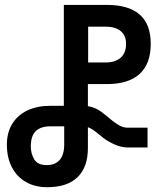

<svg xmlns="http://www.w3.org/2000/svg" viewBox="-20 -745 640 782"><path d="M8 -156Q8 -205 29.8 -240.5Q51.5 -276 91.2 -295Q131 -314 184 -314H240V-725H415Q594 -725 594 -566.5Q594 -485.5 548.8 -444Q503.5 -402.5 415 -402.5H338V-312.5Q358.5 -309.5 376 -300Q393.5 -290.5 412 -274.5Q439.5 -250.5 459.8 -237.8Q480 -225 498 -225H581V-144.5H498Q474.5 -144.5 447.5 -156.2Q420.5 -168 398 -185.5L384 -197Q368 -210 358.8 -216.2Q349.5 -222.5 338 -227V-142.5Q338 -64 295.8 -23.2Q253.5 17.5 172.5 17.5Q122.5 17.5 85.5 -3.8Q48.5 -25 28.2 -64.2Q8 -103.5 8 -156ZM241.5 -156.5V-230.5H185.5Q145.5 -230.5 125.5 -210.8Q105.5 -191 105.5 -149Q105.5 -118 120 -95.2Q134.5 -72.5 169.5 -72.5Q204.5 -72.5 223 -93.5Q241.5 -114.5 241.5 -156.5ZM493.5 -566.5Q493.5 -600.5 471.5 -618.5Q449.5 -636.5 409.5 -636.5H339V-490.5H409.5Q449.5 -490.5 471.5 -510Q493.5 -529.5 493.5 -566.5Z"/></svg>

Font: JuliaMono Medium
Style: Regular
Weight: 500
Monospace: yes
Designer: cormullion
Foundry: corm
Version: Version 0.054; ttfautohint (v1.8.4)